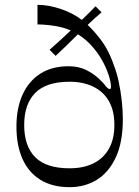

<svg xmlns="http://www.w3.org/2000/svg" viewBox="-20 -760 575 794"><path d="M268 14Q196 14 147 -16.5Q98 -47 73 -103Q48 -159 48 -236Q48 -313 73.5 -369Q99 -425 147 -455.5Q195 -486 263 -486Q306 -486 336.5 -470.5Q367 -455 387.5 -436Q408 -417 417 -404Q423 -397 426.5 -394.5Q430 -392 434 -392Q439 -392 439 -400Q439 -419 429.5 -449Q420 -479 401.5 -512Q383 -545 354 -576Q325 -607 285 -628Q260 -641 232.5 -647.5Q205 -654 179 -656.5Q153 -659 135 -659V-740Q181 -740 232.5 -722.5Q284 -705 322 -675Q358 -646 394 -599.5Q430 -553 452 -487Q463 -459 471 -421.5Q479 -384 483.5 -344Q488 -304 488 -267Q488 -172 459 -109.5Q430 -47 380.5 -16.5Q331 14 268 14ZM268 -64Q325 -64 366.5 -84.5Q408 -105 430.5 -145Q453 -185 453 -243Q453 -302 430.5 -341.5Q408 -381 366 -401.5Q324 -422 268 -422Q171 -422 125.5 -375.5Q80 -329 80 -243Q80 -156 125.5 -110Q171 -64 268 -64ZM210 -529 185 -554Q210 -576 234 -598Q258 -620 281 -642Q305 -665 329 -688Q353 -711 375 -734L400 -709Q375 -688 351.5 -665.5Q328 -643 304 -620Q280 -596 257 -573.5Q234 -551 210 -529Z"/></svg>

Font: Ojuju Medium
Style: Regular
Weight: 500
Designer: Chisaokwu Joboson, Mirko Velimirovic
Foundry: Udi Foundry
Version: Version 1.000